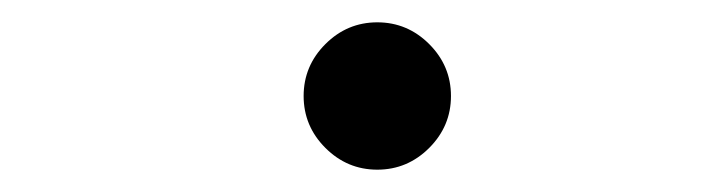

<svg xmlns="http://www.w3.org/2000/svg" viewBox="-20 -436 640 172"><path d="M318 -284Q291 -284 271.5 -303.5Q252 -323 252 -350Q252 -377 271.5 -396.5Q291 -416 318 -416Q345 -416 364.5 -396.5Q384 -377 384 -350Q384 -323 364.5 -303.5Q345 -284 318 -284Z"/></svg>

Font: DM Mono Light
Style: Italic
Weight: 300
Italic angle: -10°
Designer: Colophon Foundry
Foundry: Colophon Foundry
Version: Version 1.000; ttfautohint (v1.8.2.53-6de2)